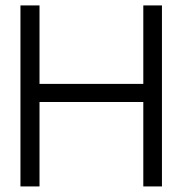

<svg xmlns="http://www.w3.org/2000/svg" viewBox="-20 -670 656 690"><path d="M53.5 -650.5H122V-368.5H495V-650.5H562V0H495V-303.5H122V0H53.5Z"/></svg>

Font: Overused Grotesk Book
Style: Regular
Weight: 375
Version: Version 0.004